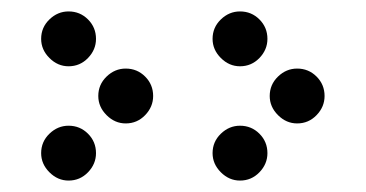

<svg xmlns="http://www.w3.org/2000/svg" viewBox="-20 -518 640 336"><path d="M52 -450Q52 -431 66.5 -416.5Q81 -402 100 -402Q120 -402 134 -416.5Q148 -431 148 -450Q148 -470 134 -484Q120 -498 100 -498Q81 -498 66.5 -484Q52 -470 52 -450ZM152 -350Q152 -331 166.5 -316.5Q181 -302 200 -302Q220 -302 234 -316.5Q248 -331 248 -350Q248 -370 234 -384Q220 -398 200 -398Q181 -398 166.5 -384Q152 -370 152 -350ZM52 -250Q52 -231 66.5 -216.5Q81 -202 100 -202Q120 -202 134 -216.5Q148 -231 148 -250Q148 -270 134 -284Q120 -298 100 -298Q81 -298 66.5 -284Q52 -270 52 -250ZM352 -450Q352 -431 366.5 -416.5Q381 -402 400 -402Q420 -402 434 -416.5Q448 -431 448 -450Q448 -470 434 -484Q420 -498 400 -498Q381 -498 366.5 -484Q352 -470 352 -450ZM452 -350Q452 -331 466.5 -316.5Q481 -302 500 -302Q520 -302 534 -316.5Q548 -331 548 -350Q548 -370 534 -384Q520 -398 500 -398Q481 -398 466.5 -384Q452 -370 452 -350ZM352 -250Q352 -231 366.5 -216.5Q381 -202 400 -202Q420 -202 434 -216.5Q448 -231 448 -250Q448 -270 434 -284Q420 -298 400 -298Q381 -298 366.5 -284Q352 -270 352 -250Z"/></svg>

Font: Matrix Sans Print
Style: Regular
Weight: 400
Designer: Brad Neil
Version: Version 1.100